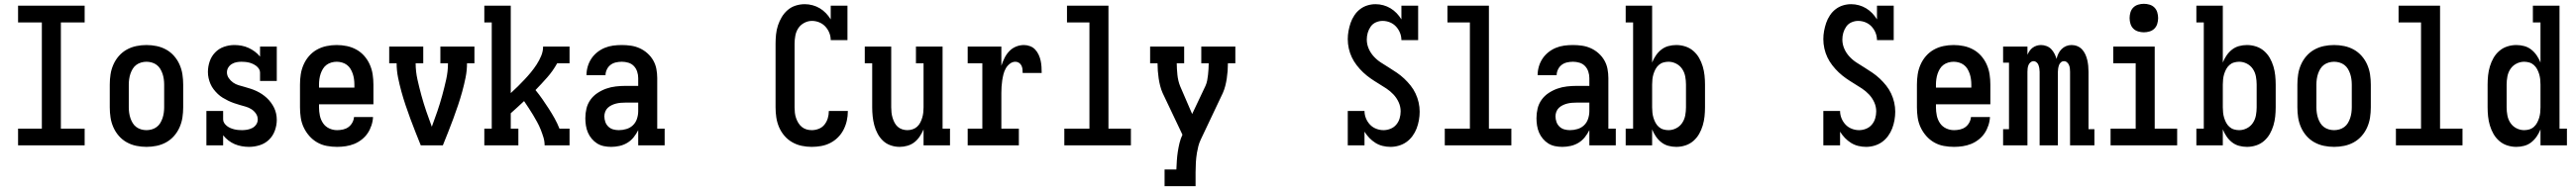

<svg xmlns="http://www.w3.org/2000/svg" viewBox="-20 -765 13540 1000"><path d="M75 0V-88H200V-647H75V-735H425V-647H300V-88H425V0Z M750 8Q723 8 696.5 2.5Q670 -3 646.5 -16Q623 -29 605 -49.5Q587 -70 576 -95Q565 -120 561 -146.5Q557 -173 557 -200V-320Q557 -347 561 -373.5Q565 -400 576 -425Q587 -450 605 -470.5Q623 -491 646.5 -504Q670 -517 696.5 -522.5Q723 -528 750 -528Q777 -528 803.5 -522.5Q830 -517 853.5 -504Q877 -491 895 -470.5Q913 -450 924 -425Q935 -400 939 -373.5Q943 -347 943 -320V-200Q943 -173 939 -146.5Q935 -120 924 -95Q913 -70 895 -49.5Q877 -29 853.5 -16Q830 -3 803.5 2.5Q777 8 750 8ZM750 -80Q764 -80 778 -84Q792 -88 803.5 -96.5Q815 -105 822.5 -117.5Q830 -130 834.5 -143.5Q839 -157 841 -171.5Q843 -186 843 -200V-320Q843 -334 841 -348.5Q839 -363 834.5 -376.5Q830 -390 822.5 -402.5Q815 -415 803.5 -423.5Q792 -432 778 -436Q764 -440 750 -440Q736 -440 722 -436Q708 -432 696.5 -423.5Q685 -415 677.5 -402.5Q670 -390 665.5 -376.5Q661 -363 659 -348.5Q657 -334 657 -320V-200Q657 -186 659 -171.5Q661 -157 665.5 -143.5Q670 -130 677.5 -117.5Q685 -105 696.5 -96.5Q708 -88 722 -84Q736 -80 750 -80Z M1289 8Q1270 8 1250.5 4.5Q1231 1 1213.5 -6.5Q1196 -14 1180.5 -26Q1165 -38 1153 -53V0H1065V-181H1153V-136Q1153 -126 1159 -117Q1165 -108 1173.5 -101.5Q1182 -95 1191.5 -91Q1201 -87 1211 -84.5Q1221 -82 1231.5 -81Q1242 -80 1252 -80Q1266 -80 1280 -82.5Q1294 -85 1306.5 -91.5Q1319 -98 1327 -110Q1335 -122 1335 -136Q1335 -153 1325.5 -167Q1316 -181 1302 -190Q1288 -199 1272.5 -203.5Q1257 -208 1241 -212.5Q1225 -217 1209.5 -222.5Q1194 -228 1179.5 -235Q1165 -242 1151 -250.5Q1137 -259 1125 -270.5Q1113 -282 1103 -295Q1093 -308 1086.5 -323Q1080 -338 1076.5 -354Q1073 -370 1073 -386Q1073 -414 1082 -441Q1091 -468 1110.5 -488.5Q1130 -509 1157 -518.5Q1184 -528 1212 -528Q1231 -528 1250 -524.5Q1269 -521 1286.5 -513Q1304 -505 1319.5 -493.5Q1335 -482 1347 -467V-520H1435V-339H1347V-384Q1347 -394 1341 -403Q1335 -412 1327 -418Q1319 -424 1309.5 -428.5Q1300 -433 1290 -435.5Q1280 -438 1269.5 -439Q1259 -440 1249 -440Q1236 -440 1223 -437.5Q1210 -435 1198.5 -428Q1187 -421 1180 -409.5Q1173 -398 1173 -384Q1173 -368 1182.5 -354Q1192 -340 1205.5 -330.5Q1219 -321 1234.5 -316.5Q1250 -312 1266 -307.5Q1282 -303 1297.5 -298Q1313 -293 1328 -286Q1343 -279 1356.5 -270Q1370 -261 1382 -250Q1394 -239 1404 -225.5Q1414 -212 1421 -197.5Q1428 -183 1431.5 -167Q1435 -151 1435 -134Q1435 -106 1425 -78Q1415 -50 1394.5 -30Q1374 -10 1346 -1Q1318 8 1289 8Z M1752 8Q1725 8 1698 3Q1671 -2 1647.5 -15.5Q1624 -29 1606 -49.5Q1588 -70 1576.5 -94.5Q1565 -119 1561 -146Q1557 -173 1557 -200V-320Q1557 -347 1561 -373.5Q1565 -400 1576 -425Q1587 -450 1605 -470.5Q1623 -491 1646.5 -504Q1670 -517 1696.5 -522.5Q1723 -528 1750 -528Q1777 -528 1803.5 -522.5Q1830 -517 1853.5 -504Q1877 -491 1895 -470.5Q1913 -450 1924 -425Q1935 -400 1939 -373.5Q1943 -347 1943 -320V-216H1657V-200Q1657 -178 1661.5 -156.5Q1666 -135 1678 -117Q1690 -99 1710 -89.5Q1730 -80 1752 -80Q1768 -80 1783.5 -83.5Q1799 -87 1811.5 -96Q1824 -105 1832 -119.5Q1840 -134 1841 -149H1941Q1940 -127 1932.5 -104.5Q1925 -82 1912.5 -63.5Q1900 -45 1881.5 -30.5Q1863 -16 1842 -7.5Q1821 1 1798 4.5Q1775 8 1752 8ZM1843 -304V-320Q1843 -334 1841 -348.5Q1839 -363 1834.5 -376.5Q1830 -390 1822.5 -402.5Q1815 -415 1803.5 -423.5Q1792 -432 1778 -436Q1764 -440 1750 -440Q1736 -440 1722 -436Q1708 -432 1696.5 -423.5Q1685 -415 1677.5 -402.5Q1670 -390 1665.5 -376.5Q1661 -363 1659 -348.5Q1657 -334 1657 -320V-304Z M2192 0Q2178 -35 2164 -70Q2150 -105 2137 -140.5Q2124 -176 2112 -211.5Q2100 -247 2090 -283.5Q2080 -320 2072.5 -357Q2065 -394 2065 -432H2026V-520H2205V-432H2165Q2165 -389 2174.5 -346.5Q2184 -304 2195.5 -262Q2207 -220 2221 -179Q2235 -138 2250 -98Q2265 -138 2279 -179Q2293 -220 2304.5 -262Q2316 -304 2325.5 -346.5Q2335 -389 2335 -432H2295V-520H2474V-432H2435Q2435 -394 2427.5 -357Q2420 -320 2410 -283.5Q2400 -247 2388 -211.5Q2376 -176 2363 -140.5Q2350 -105 2336 -70Q2322 -35 2308 0Z M2526 0V-88H2565V-647H2526V-735H2665V-275Q2684 -292 2702 -310Q2720 -328 2737.5 -346.5Q2755 -365 2771 -384.5Q2787 -404 2801 -425.5Q2815 -447 2825 -471Q2835 -495 2835 -520H2974V-432H2909Q2887 -392 2857 -358Q2827 -324 2795 -291Q2814 -268 2831 -243.5Q2848 -219 2864.5 -193.5Q2881 -168 2895.5 -142Q2910 -116 2921 -88H2974V0H2843Q2843 -22 2836.5 -43Q2830 -64 2822 -84Q2814 -104 2803.5 -123Q2793 -142 2782 -160.5Q2771 -179 2759 -197Q2747 -215 2735 -233Q2718 -217 2700.5 -201Q2683 -185 2665 -169V-88H2705V0Z M3193 8Q3173 8 3154 4Q3135 0 3119 -10Q3103 -20 3090.5 -35Q3078 -50 3070.5 -67.5Q3063 -85 3060 -104.5Q3057 -124 3057 -143Q3057 -169 3063 -194Q3069 -219 3084 -240Q3099 -261 3121 -275.5Q3143 -290 3167 -298.5Q3191 -307 3217 -310Q3243 -313 3268 -313H3335V-354Q3335 -371 3329.5 -388Q3324 -405 3312 -417.5Q3300 -430 3283 -435Q3266 -440 3249 -440Q3233 -440 3217.5 -436.5Q3202 -433 3189.5 -423.5Q3177 -414 3170 -399Q3163 -384 3163 -369H3063Q3063 -392 3069.5 -414.5Q3076 -437 3088.5 -456Q3101 -475 3119 -489.5Q3137 -504 3158.5 -513Q3180 -522 3203 -525Q3226 -528 3249 -528Q3273 -528 3297 -524.5Q3321 -521 3343 -511Q3365 -501 3383.5 -484.5Q3402 -468 3414 -447Q3426 -426 3430.5 -402Q3435 -378 3435 -354V-88H3474V0H3335V-80Q3325 -60 3311 -42.5Q3297 -25 3278 -13.5Q3259 -2 3237 3Q3215 8 3193 8ZM3233 -80Q3253 -80 3273 -86Q3293 -92 3307.5 -106Q3322 -120 3328.5 -140Q3335 -160 3335 -180V-225H3268Q3256 -225 3243.5 -224Q3231 -223 3219 -220Q3207 -217 3195.5 -211.5Q3184 -206 3175 -197.5Q3166 -189 3161.5 -177Q3157 -165 3157 -153Q3157 -138 3162 -123.5Q3167 -109 3178 -98.5Q3189 -88 3203.5 -84Q3218 -80 3233 -80Z M4247 8Q4221 8 4194.5 2.5Q4168 -3 4144.5 -16.5Q4121 -30 4103.5 -50.5Q4086 -71 4075.5 -95.5Q4065 -120 4061 -146.5Q4057 -173 4057 -200V-535Q4057 -559 4059.5 -583.5Q4062 -608 4069.5 -631Q4077 -654 4089.5 -675Q4102 -696 4120.5 -712Q4139 -728 4162.5 -735.5Q4186 -743 4211 -743Q4231 -743 4251.5 -737.5Q4272 -732 4289.5 -721.5Q4307 -711 4321.5 -696Q4336 -681 4347 -663V-735H4435V-554H4347Q4347 -574 4339.5 -592.5Q4332 -611 4318.5 -625.5Q4305 -640 4286.5 -647.5Q4268 -655 4248 -655Q4227 -655 4207.5 -644.5Q4188 -634 4176.5 -616.5Q4165 -599 4161 -577.5Q4157 -556 4157 -535V-200Q4157 -186 4158.5 -172Q4160 -158 4164.5 -144.5Q4169 -131 4176.5 -118.5Q4184 -106 4195 -97Q4206 -88 4219.5 -84Q4233 -80 4247 -80Q4266 -80 4284 -87Q4302 -94 4314 -109Q4326 -124 4331.5 -142.5Q4337 -161 4337 -180V-181H4437V-179Q4437 -154 4431.5 -129.5Q4426 -105 4414.5 -82.5Q4403 -60 4385 -42Q4367 -24 4344.5 -12.5Q4322 -1 4297 3.5Q4272 8 4247 8Z M4709 8Q4685 8 4662 0Q4639 -8 4622 -24Q4605 -40 4593.5 -61.5Q4582 -83 4576 -106Q4570 -129 4567.5 -152.5Q4565 -176 4565 -200V-432H4526V-520H4665V-200Q4665 -186 4666.5 -172.5Q4668 -159 4672 -145.5Q4676 -132 4682.5 -119.5Q4689 -107 4699 -98Q4709 -89 4722.5 -84.5Q4736 -80 4750 -80Q4764 -80 4777.5 -84.5Q4791 -89 4801 -98Q4811 -107 4817.5 -119.5Q4824 -132 4828 -145.5Q4832 -159 4833.5 -172.5Q4835 -186 4835 -200V-432H4795V-520H4935V-88H4974V0H4835V-84Q4827 -65 4815 -47Q4803 -29 4787 -16.5Q4771 -4 4750.5 2Q4730 8 4709 8Z M5067 0V-88H5144V-432H5067V-520H5244V-419Q5251 -440 5260.5 -459.5Q5270 -479 5285 -495Q5300 -511 5320.5 -519.5Q5341 -528 5363 -528Q5379 -528 5395 -522Q5411 -516 5422 -504Q5433 -492 5440 -477Q5447 -462 5450.5 -446Q5454 -430 5455 -413.5Q5456 -397 5456 -381H5356Q5356 -391 5355 -401Q5354 -411 5349.5 -420Q5345 -429 5336.5 -434.5Q5328 -440 5318 -440Q5302 -440 5288.5 -429.5Q5275 -419 5267 -404.5Q5259 -390 5255 -374Q5251 -358 5248.5 -341.5Q5246 -325 5245 -308.5Q5244 -292 5244 -276V-88H5336V0Z M5575 0V-88H5707V-647H5589V-735H5807V-88H5925V0Z M6102 215V127H6164Q6165 104 6166.5 80.5Q6168 57 6171.5 34Q6175 11 6180.5 -12Q6186 -35 6196 -56L6092 -275Q6084 -293 6079 -312.5Q6074 -332 6071 -352Q6068 -372 6066.5 -392Q6065 -412 6065 -432H6026V-520H6205V-432H6166Q6166 -417 6167 -401.5Q6168 -386 6169.5 -371Q6171 -356 6174.5 -341Q6178 -326 6184 -311L6247 -165L6317 -313Q6323 -326 6326 -341.5Q6329 -357 6330.5 -372Q6332 -387 6333 -402Q6334 -417 6334 -432H6295V-520H6474V-432H6435Q6435 -412 6433.5 -392Q6432 -372 6429 -352Q6426 -332 6421 -312.5Q6416 -293 6408 -275L6292 -30Q6284 -13 6279.5 4.5Q6275 22 6272 40Q6268 65 6266.5 90Q6265 115 6265 141V215Z M7290 8Q7269 8 7248.5 3Q7228 -2 7210.5 -13Q7193 -24 7178.5 -39Q7164 -54 7153 -72V0H7065V-181H7153Q7153 -161 7160.5 -142.5Q7168 -124 7181.5 -109.5Q7195 -95 7214 -87.5Q7233 -80 7253 -80Q7271 -80 7289 -87Q7307 -94 7319.5 -108.5Q7332 -123 7337.5 -141.5Q7343 -160 7343 -179Q7343 -204 7332.5 -227Q7322 -250 7305 -268Q7288 -286 7267.5 -299.5Q7247 -313 7225.5 -326Q7204 -339 7184 -353Q7164 -367 7146 -384Q7128 -401 7112.5 -421Q7097 -441 7086.5 -463Q7076 -485 7070.5 -509.5Q7065 -534 7065 -559Q7065 -581 7069 -602.5Q7073 -624 7080 -644.5Q7087 -665 7099.5 -684Q7112 -703 7129.5 -716.5Q7147 -730 7168 -736.5Q7189 -743 7211 -743Q7232 -743 7252 -737.5Q7272 -732 7289.5 -721.5Q7307 -711 7321.5 -696Q7336 -681 7347 -663V-735H7435V-554H7347Q7347 -574 7339.5 -592.5Q7332 -611 7318.5 -625.5Q7305 -640 7286.5 -647.5Q7268 -655 7248 -655Q7230 -655 7213 -647.5Q7196 -640 7185.5 -625Q7175 -610 7170 -592.5Q7165 -575 7165 -557Q7165 -532 7175 -509Q7185 -486 7202 -467.5Q7219 -449 7240 -435.5Q7261 -422 7282 -409Q7303 -396 7323.5 -382Q7344 -368 7362 -351Q7380 -334 7395.5 -314.5Q7411 -295 7421.5 -272.5Q7432 -250 7437.5 -226Q7443 -202 7443 -177Q7443 -155 7439 -132.5Q7435 -110 7427 -89Q7419 -68 7405.5 -49.5Q7392 -31 7374 -18Q7356 -5 7334 1.5Q7312 8 7290 8Z M7575 0V-88H7707V-647H7589V-735H7807V-88H7925V0Z M8193 8Q8173 8 8154 4Q8135 0 8119 -10Q8103 -20 8090.5 -35Q8078 -50 8070.5 -67.5Q8063 -85 8060 -104.5Q8057 -124 8057 -143Q8057 -169 8063 -194Q8069 -219 8084 -240Q8099 -261 8121 -275.5Q8143 -290 8167 -298.5Q8191 -307 8217 -310Q8243 -313 8268 -313H8335V-354Q8335 -371 8329.5 -388Q8324 -405 8312 -417.5Q8300 -430 8283 -435Q8266 -440 8249 -440Q8233 -440 8217.5 -436.5Q8202 -433 8189.5 -423.5Q8177 -414 8170 -399Q8163 -384 8163 -369H8063Q8063 -392 8069.5 -414.5Q8076 -437 8088.5 -456Q8101 -475 8119 -489.5Q8137 -504 8158.5 -513Q8180 -522 8203 -525Q8226 -528 8249 -528Q8273 -528 8297 -524.5Q8321 -521 8343 -511Q8365 -501 8383.5 -484.5Q8402 -468 8414 -447Q8426 -426 8430.5 -402Q8435 -378 8435 -354V-88H8474V0H8335V-80Q8325 -60 8311 -42.5Q8297 -25 8278 -13.5Q8259 -2 8237 3Q8215 8 8193 8ZM8233 -80Q8253 -80 8273 -86Q8293 -92 8307.5 -106Q8322 -120 8328.5 -140Q8335 -160 8335 -180V-225H8268Q8256 -225 8243.5 -224Q8231 -223 8219 -220Q8207 -217 8195.5 -211.5Q8184 -206 8175 -197.5Q8166 -189 8161.5 -177Q8157 -165 8157 -153Q8157 -138 8162 -123.5Q8167 -109 8178 -98.5Q8189 -88 8203.5 -84Q8218 -80 8233 -80Z M8792 8Q8771 8 8750.5 2.5Q8730 -3 8713.5 -16Q8697 -29 8685 -46.5Q8673 -64 8665 -84V0H8526V-88H8565V-647H8526V-735H8665V-436Q8673 -456 8685 -473.5Q8697 -491 8713.5 -504Q8730 -517 8750.5 -522.5Q8771 -528 8792 -528Q8816 -528 8839.5 -520.5Q8863 -513 8881.5 -497Q8900 -481 8912 -460Q8924 -439 8931 -415.5Q8938 -392 8940.5 -368Q8943 -344 8943 -320V-200Q8943 -176 8940.5 -152Q8938 -128 8931 -104.5Q8924 -81 8912 -60Q8900 -39 8881.5 -23Q8863 -7 8839.5 0.5Q8816 8 8792 8ZM8751 -80Q8772 -80 8791.5 -90Q8811 -100 8823 -118Q8835 -136 8839 -157.5Q8843 -179 8843 -200V-320Q8843 -341 8839 -362.5Q8835 -384 8823 -402Q8811 -420 8791.5 -430Q8772 -440 8751 -440Q8737 -440 8723.5 -436Q8710 -432 8699.5 -422.5Q8689 -413 8682.5 -400.5Q8676 -388 8672 -375Q8668 -362 8666.5 -348Q8665 -334 8665 -320V-200Q8665 -186 8666.5 -172Q8668 -158 8672 -145Q8676 -132 8682.5 -119.5Q8689 -107 8699.5 -97.5Q8710 -88 8723.5 -84Q8737 -80 8751 -80Z M9790 8Q9769 8 9748.5 3Q9728 -2 9710.5 -13Q9693 -24 9678.5 -39Q9664 -54 9653 -72V0H9565V-181H9653Q9653 -161 9660.5 -142.5Q9668 -124 9681.5 -109.5Q9695 -95 9714 -87.5Q9733 -80 9753 -80Q9771 -80 9789 -87Q9807 -94 9819.5 -108.5Q9832 -123 9837.5 -141.5Q9843 -160 9843 -179Q9843 -204 9832.5 -227Q9822 -250 9805 -268Q9788 -286 9767.5 -299.5Q9747 -313 9725.5 -326Q9704 -339 9684 -353Q9664 -367 9646 -384Q9628 -401 9612.5 -421Q9597 -441 9586.5 -463Q9576 -485 9570.5 -509.5Q9565 -534 9565 -559Q9565 -581 9569 -602.5Q9573 -624 9580 -644.5Q9587 -665 9599.5 -684Q9612 -703 9629.5 -716.5Q9647 -730 9668 -736.5Q9689 -743 9711 -743Q9732 -743 9752 -737.5Q9772 -732 9789.5 -721.5Q9807 -711 9821.5 -696Q9836 -681 9847 -663V-735H9935V-554H9847Q9847 -574 9839.5 -592.5Q9832 -611 9818.5 -625.5Q9805 -640 9786.5 -647.5Q9768 -655 9748 -655Q9730 -655 9713 -647.5Q9696 -640 9685.5 -625Q9675 -610 9670 -592.5Q9665 -575 9665 -557Q9665 -532 9675 -509Q9685 -486 9702 -467.5Q9719 -449 9740 -435.5Q9761 -422 9782 -409Q9803 -396 9823.5 -382Q9844 -368 9862 -351Q9880 -334 9895.5 -314.5Q9911 -295 9921.5 -272.5Q9932 -250 9937.5 -226Q9943 -202 9943 -177Q9943 -155 9939 -132.5Q9935 -110 9927 -89Q9919 -68 9905.5 -49.5Q9892 -31 9874 -18Q9856 -5 9834 1.5Q9812 8 9790 8Z M10252 8Q10225 8 10198 3Q10171 -2 10147.5 -15.5Q10124 -29 10106 -49.5Q10088 -70 10076.5 -94.5Q10065 -119 10061 -146Q10057 -173 10057 -200V-320Q10057 -347 10061 -373.5Q10065 -400 10076 -425Q10087 -450 10105 -470.5Q10123 -491 10146.5 -504Q10170 -517 10196.5 -522.5Q10223 -528 10250 -528Q10277 -528 10303.5 -522.5Q10330 -517 10353.5 -504Q10377 -491 10395 -470.5Q10413 -450 10424 -425Q10435 -400 10439 -373.5Q10443 -347 10443 -320V-216H10157V-200Q10157 -178 10161.5 -156.5Q10166 -135 10178 -117Q10190 -99 10210 -89.5Q10230 -80 10252 -80Q10268 -80 10283.5 -83.5Q10299 -87 10311.5 -96Q10324 -105 10332 -119.5Q10340 -134 10341 -149H10441Q10440 -127 10432.5 -104.5Q10425 -82 10412.5 -63.5Q10400 -45 10381.5 -30.5Q10363 -16 10342 -7.5Q10321 1 10298 4.5Q10275 8 10252 8ZM10343 -304V-320Q10343 -334 10341 -348.5Q10339 -363 10334.5 -376.5Q10330 -390 10322.5 -402.5Q10315 -415 10303.5 -423.5Q10292 -432 10278 -436Q10264 -440 10250 -440Q10236 -440 10222 -436Q10208 -432 10196.5 -423.5Q10185 -415 10177.5 -402.5Q10170 -390 10165.5 -376.5Q10161 -363 10159 -348.5Q10157 -334 10157 -320V-304Z M10510 0V-85H10541V-435H10510V-520H10638V-477Q10643 -488 10649.5 -497.5Q10656 -507 10665.5 -514Q10675 -521 10686.5 -524.5Q10698 -528 10709 -528Q10724 -528 10738.5 -522.5Q10753 -517 10763 -506.5Q10773 -496 10780 -482.5Q10787 -469 10791 -455Q10794 -469 10800.5 -482.5Q10807 -496 10817.5 -506.5Q10828 -517 10841.5 -522.5Q10855 -528 10870 -528Q10886 -528 10900.5 -522Q10915 -516 10925.5 -504.5Q10936 -493 10942.5 -478.5Q10949 -464 10952.5 -449Q10956 -434 10957.5 -418.5Q10959 -403 10959 -387V-85H10990V0H10862V-387Q10862 -396 10861 -405Q10860 -414 10856.5 -422.5Q10853 -431 10846 -437Q10839 -443 10830 -443Q10821 -443 10814 -437Q10807 -431 10804 -422.5Q10801 -414 10799.5 -405Q10798 -396 10798 -387V0H10702V-387Q10702 -396 10700.5 -405Q10699 -414 10696 -422.5Q10693 -431 10686 -437Q10679 -443 10670 -443Q10661 -443 10654 -437Q10647 -431 10643.5 -422.5Q10640 -414 10639 -405Q10638 -396 10638 -387V0Z M11075 0V-88H11207V-432H11089V-520H11307V-88H11425V0ZM11250 -595Q11235 -595 11220 -599.5Q11205 -604 11194.5 -614.5Q11184 -625 11179.5 -640Q11175 -655 11175 -670Q11175 -685 11179.5 -700Q11184 -715 11194.5 -725.5Q11205 -736 11220 -740.5Q11235 -745 11250 -745Q11265 -745 11280 -740.5Q11295 -736 11305.5 -725.5Q11316 -715 11320.5 -700Q11325 -685 11325 -670Q11325 -655 11320.5 -640Q11316 -625 11305.5 -614.5Q11295 -604 11280 -599.5Q11265 -595 11250 -595Z M11792 8Q11771 8 11750.5 2.5Q11730 -3 11713.5 -16Q11697 -29 11685 -46.5Q11673 -64 11665 -84V0H11526V-88H11565V-647H11526V-735H11665V-436Q11673 -456 11685 -473.5Q11697 -491 11713.5 -504Q11730 -517 11750.5 -522.5Q11771 -528 11792 -528Q11816 -528 11839.5 -520.5Q11863 -513 11881.5 -497Q11900 -481 11912 -460Q11924 -439 11931 -415.5Q11938 -392 11940.5 -368Q11943 -344 11943 -320V-200Q11943 -176 11940.5 -152Q11938 -128 11931 -104.5Q11924 -81 11912 -60Q11900 -39 11881.5 -23Q11863 -7 11839.5 0.5Q11816 8 11792 8ZM11751 -80Q11772 -80 11791.5 -90Q11811 -100 11823 -118Q11835 -136 11839 -157.5Q11843 -179 11843 -200V-320Q11843 -341 11839 -362.5Q11835 -384 11823 -402Q11811 -420 11791.5 -430Q11772 -440 11751 -440Q11737 -440 11723.5 -436Q11710 -432 11699.5 -422.5Q11689 -413 11682.5 -400.5Q11676 -388 11672 -375Q11668 -362 11666.5 -348Q11665 -334 11665 -320V-200Q11665 -186 11666.5 -172Q11668 -158 11672 -145Q11676 -132 11682.5 -119.5Q11689 -107 11699.5 -97.5Q11710 -88 11723.5 -84Q11737 -80 11751 -80Z M12250 8Q12223 8 12196.5 2.5Q12170 -3 12146.5 -16Q12123 -29 12105 -49.5Q12087 -70 12076 -95Q12065 -120 12061 -146.5Q12057 -173 12057 -200V-320Q12057 -347 12061 -373.5Q12065 -400 12076 -425Q12087 -450 12105 -470.5Q12123 -491 12146.5 -504Q12170 -517 12196.5 -522.5Q12223 -528 12250 -528Q12277 -528 12303.5 -522.5Q12330 -517 12353.5 -504Q12377 -491 12395 -470.5Q12413 -450 12424 -425Q12435 -400 12439 -373.5Q12443 -347 12443 -320V-200Q12443 -173 12439 -146.5Q12435 -120 12424 -95Q12413 -70 12395 -49.5Q12377 -29 12353.5 -16Q12330 -3 12303.5 2.5Q12277 8 12250 8ZM12250 -80Q12264 -80 12278 -84Q12292 -88 12303.5 -96.5Q12315 -105 12322.5 -117.5Q12330 -130 12334.5 -143.5Q12339 -157 12341 -171.5Q12343 -186 12343 -200V-320Q12343 -334 12341 -348.5Q12339 -363 12334.5 -376.5Q12330 -390 12322.5 -402.5Q12315 -415 12303.5 -423.5Q12292 -432 12278 -436Q12264 -440 12250 -440Q12236 -440 12222 -436Q12208 -432 12196.5 -423.5Q12185 -415 12177.5 -402.5Q12170 -390 12165.5 -376.5Q12161 -363 12159 -348.5Q12157 -334 12157 -320V-200Q12157 -186 12159 -171.5Q12161 -157 12165.5 -143.5Q12170 -130 12177.5 -117.5Q12185 -105 12196.5 -96.5Q12208 -88 12222 -84Q12236 -80 12250 -80Z M12575 0V-88H12707V-647H12589V-735H12807V-88H12925V0Z M13208 8Q13184 8 13160.5 0.5Q13137 -7 13118.5 -23Q13100 -39 13088 -60Q13076 -81 13069 -104.5Q13062 -128 13059.5 -152Q13057 -176 13057 -200V-320Q13057 -344 13059.5 -368Q13062 -392 13069 -415.5Q13076 -439 13088 -460Q13100 -481 13118.5 -497Q13137 -513 13160.5 -520.5Q13184 -528 13208 -528Q13229 -528 13249.5 -522.5Q13270 -517 13286.5 -504Q13303 -491 13315 -473.5Q13327 -456 13335 -436V-647H13295V-735H13435V-88H13474V0H13335V-84Q13327 -64 13315 -46.5Q13303 -29 13286.5 -16Q13270 -3 13249.5 2.5Q13229 8 13208 8ZM13249 -80Q13263 -80 13276.5 -84Q13290 -88 13300.5 -97.5Q13311 -107 13317.5 -119.5Q13324 -132 13328 -145Q13332 -158 13333.5 -172Q13335 -186 13335 -200V-320Q13335 -334 13333.5 -348Q13332 -362 13328 -375Q13324 -388 13317.5 -400.5Q13311 -413 13300.5 -422.5Q13290 -432 13276.5 -436Q13263 -440 13249 -440Q13228 -440 13208.5 -430Q13189 -420 13177 -402Q13165 -384 13161 -362.5Q13157 -341 13157 -320V-200Q13157 -179 13161 -157.5Q13165 -136 13177 -118Q13189 -100 13208.5 -90Q13228 -80 13249 -80Z"/></svg>

Font: Iosevka Curly Slab Semibold
Style: Regular
Weight: 600
Monospace: yes
Designer: Belleve Invis
Foundry: Belleve Invis
Version: Version 22.1.2; ttfautohint (v1.8.4)